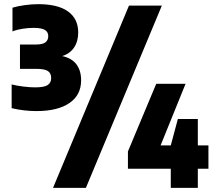

<svg xmlns="http://www.w3.org/2000/svg" viewBox="-20 -835 1033 923"><path d="M155 -301Q95 -301 36 -315V-429Q62.5 -422.5 93.5 -418.8Q124.5 -415 149 -415Q192 -415 209 -426Q226 -437 226 -460Q226 -483.5 209.8 -493.8Q193.5 -504 155 -504H76V-621H153Q185.5 -621 198.8 -631.8Q212 -642.5 212 -661Q212 -681.5 195.8 -691.2Q179.5 -701 141 -701Q116.5 -701 88.8 -696.8Q61 -692.5 40 -684V-798Q64 -805.5 98.2 -810.2Q132.5 -815 164 -815Q258.5 -815 307.2 -779.8Q356 -744.5 356 -679Q356 -636 335.8 -606.2Q315.5 -576.5 279 -565.5Q325.5 -555.5 347.8 -525.2Q370 -495 370 -449Q370 -378 313.5 -339.5Q257 -301 155 -301ZM235 68 600 -808H758L393 68ZM595 -24V-107L731 -432H872L752 -136H801L835 -263H931V-136H982V-24H931V68H801V-24Z"/></svg>

Font: Encode Sans Condensed Condensed Black
Style: Regular
Weight: 900
Width: 3
Designer: Multiple Designers
Foundry: Impallari Type
Version: Version 3.000; ttfautohint (v1.8.3) -l 8 -r 50 -G 200 -x 14 